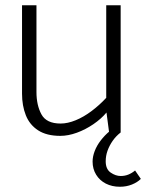

<svg xmlns="http://www.w3.org/2000/svg" viewBox="-20 -505 557 732"><path d="M397 -4Q379 11 364 30.5Q349 50 341 71Q333 92 333 111Q333 139 346.5 161Q360 183 383.5 195Q407 207 437 207Q462 207 483 198.5Q504 190 517 177L495 145Q483 155 469.5 160.5Q456 166 440 166Q421 166 402 153Q383 140 383 110Q383 89 390 69.5Q397 50 409.5 32Q422 14 440 0ZM385 -485V-132Q359 -104 329 -81.5Q299 -59 268.5 -46.5Q238 -34 211 -34Q157 -34 138 -69Q119 -104 119 -154V-485H64V-148Q64 -102 78.5 -65.5Q93 -29 125.5 -8Q158 13 210 13Q240 13 273 1Q306 -11 336 -31.5Q366 -52 386 -76L396 0H440V-485Z"/></svg>

Font: Catamaran ExtraLight
Style: Regular
Weight: 250
Designer: Pria Ravichandran
Version: Version 2.000